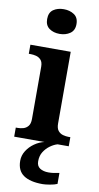

<svg xmlns="http://www.w3.org/2000/svg" viewBox="-108 -816 568 1102"><g transform="rotate(10 176.0 -265.0)"><path d="M171 -626Q135 -626 110.5 -643.5Q86 -661 86 -698Q86 -736 110.5 -753Q135 -770 171 -770Q206 -770 231.5 -753Q257 -736 257 -698Q257 -661 231.5 -643.5Q206 -626 171 -626ZM17 0V-53H29Q44 -53 60.5 -57.5Q77 -62 88.5 -76Q100 -90 100 -118V-422Q100 -449 88 -462Q76 -475 59.5 -479Q43 -483 29 -483H17V-536H252V-118Q252 -90 263.5 -76Q275 -62 292 -57.5Q309 -53 323 -53H335V0ZM224 240Q151 240 113 213.5Q75 187 75 130Q75 99 92 72Q109 45 136 26Q163 7 193 0H270Q249 6 227.5 21.5Q206 37 191.5 60Q177 83 177 115Q177 143 196.5 155.5Q216 168 246 168Q260 168 275.5 166Q291 164 309 160V224Q293 231 266.5 235.5Q240 240 224 240Z"/></g></svg>

Font: Noto Serif Bengali
Style: Bold
Weight: 700
Designer: Juan Bruce, Universal Thirst, Indian Type Foundry and the Monotype Design Team.
Foundry: Monotype Imaging Inc.
Version: Version 2.003; ttfautohint (v1.8.4.7-5d5b)